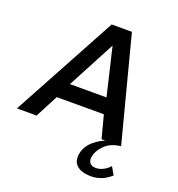

<svg xmlns="http://www.w3.org/2000/svg" viewBox="-216 -892 1203 1294"><g transform="rotate(20 385.0 -245.0)"><path d="M690.9 146 723.1 202.1Q652.3 266.1 563 258.8Q507.8 255.9 477.3 228Q446.8 200.2 454.1 147.9Q466.3 56.2 588.9 0H563L520 -163.1H182.1L97.2 0H-43.9L362.8 -750H507.8L703.1 0H701.2Q631.3 6.8 589.1 48.3Q546.9 89.8 540 137.2Q536.1 164.1 550 179.9Q564 195.8 592.8 195.8Q618.7 195.8 645.8 181.9Q672.9 168 690.9 146ZM235.8 -275.9H498L417 -618.2Z"/></g></svg>

Font: Oakes Grotesk
Style: SemiBold Italic
Weight: 600
Designer: Samuel Oakes
Foundry: Samuel Oakes
Version: Version 1.0 | wf-rip DC20170320